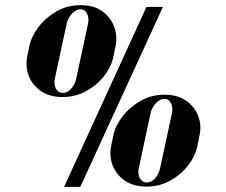

<svg xmlns="http://www.w3.org/2000/svg" viewBox="-20 -726 879 746"><path d="M86 -507Q78 -468 91.5 -432Q105 -396 138.5 -372.5Q172 -349 223 -349Q274 -349 316 -372.5Q358 -396 385.5 -432Q413 -468 421 -507L429 -547Q437 -586 423.5 -622.5Q410 -659 377 -682.5Q344 -706 293 -706Q242 -706 200 -682Q158 -658 130 -621.5Q102 -585 94 -547ZM239 -634Q242 -648 250 -660.5Q258 -673 269.5 -681.5Q281 -690 293 -690Q305 -690 312.5 -681.5Q320 -673 322.5 -660.5Q325 -648 322 -634L276 -420Q273 -406 265.5 -393.5Q258 -381 247.5 -373Q237 -365 224 -365Q212 -365 204 -373Q196 -381 193 -393.5Q190 -406 193 -420ZM412 -159Q404 -120 417.5 -84Q431 -48 464.5 -24.5Q498 -1 549 -1Q600 -1 642 -24.5Q684 -48 711.5 -84Q739 -120 747 -159L755 -199Q764 -238 750.5 -274.5Q737 -311 703.5 -334.5Q670 -358 619 -358Q568 -358 526 -334Q484 -310 456 -273.5Q428 -237 420 -199ZM565 -286Q568 -300 576 -312.5Q584 -325 595.5 -333.5Q607 -342 619 -342Q631 -342 638.5 -333.5Q646 -325 648.5 -312.5Q651 -300 648 -286L602 -72Q599 -58 591.5 -45.5Q584 -33 573.5 -25Q563 -17 550 -17Q538 -17 530 -25Q522 -33 519 -45.5Q516 -58 519 -72ZM229 0H292L613 -699H549Z"/></svg>

Font: Emberly Black
Style: Italic
Weight: 900
Italic angle: -12°
Designer: Rajesh Rajput
Foundry: Rajesh Rajput
Version: Version 1.000